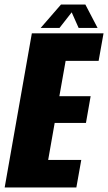

<svg xmlns="http://www.w3.org/2000/svg" viewBox="-56 -821 473 841"><path d="M-35.5 0 83.5 -675H397.5L376 -554.5H231.5L204 -399.5H341L320.5 -282.5H183.5L155 -120.5H300L278.5 0ZM122 -698.5 211 -801H318L371.5 -698.5H288.5L258 -767L204.5 -698.5Z"/></svg>

Font: Anybody Condensed ExtraBold
Style: Italic
Weight: 800
Width: 3
Italic angle: -10°
Designer: Tyler Finck
Foundry: Etcetera Type Company
Version: Version 1.010; ttfautohint (v1.8.3) -l 8 -r 50 -G 200 -x 14 